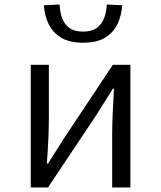

<svg xmlns="http://www.w3.org/2000/svg" viewBox="-20 -824 707 844"><path d="M115.2 0V-539.1H194.8V-305.2Q194.8 -261.7 192.4 -209.2Q189.9 -156.7 186 -105H190.9Q206.1 -129.9 227.5 -162.6Q249 -195.3 264.2 -220.2L476.1 -539.1H553.2V0H473.1V-233.9Q473.1 -277.3 475.6 -329.3Q478 -381.3 481 -434.1H476.1Q460.9 -409.2 439.9 -376.5Q418.9 -343.8 403.8 -318.8L190.9 0ZM345.2 -636.2Q283.2 -636.2 246.3 -659.9Q209.5 -683.6 192.4 -721.2Q175.3 -758.8 172.9 -800.8L242.2 -804.2Q243.2 -772.5 252.7 -745.4Q262.2 -718.3 284.4 -701.7Q306.6 -685.1 345.2 -685.1Q383.3 -685.1 405.8 -701.7Q428.2 -718.3 438.2 -745.4Q448.2 -772.5 449.2 -804.2L517.1 -800.8Q514.6 -758.8 497.8 -721.2Q481 -683.6 444.3 -659.9Q407.7 -636.2 345.2 -636.2Z"/></svg>

Font: Shanggu Mono N
Style: Regular
Weight: 350
Designer: GuiWonder
Version: Version 1.021